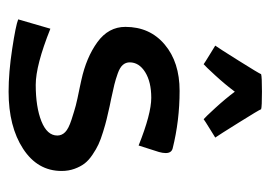

<svg xmlns="http://www.w3.org/2000/svg" viewBox="-114 -528 647 460"><g transform="rotate(90 210.0 -298.5)"><path d="M310.1 -490.2Q309.6 -489.7 289.3 -477.3Q269 -464.8 266.1 -462.4Q261.2 -466.3 239.3 -490.2Q217.3 -514.2 200.2 -537.1Q183.1 -514.2 161.1 -490.2Q139.2 -466.3 134.3 -462.4Q131.3 -464.8 110.8 -477.3Q90.3 -489.7 89.8 -490.2Q96.2 -499 126.2 -546.9Q156.2 -594.7 158.2 -600.1Q164.1 -602.1 200.2 -602.1Q236.3 -602.1 242.2 -600.1Q244.1 -594.7 274.2 -546.6Q304.2 -498.5 310.1 -490.2ZM44.9 -274.9Q44.9 -333.5 87.2 -369.1Q129.4 -404.8 198.2 -404.8Q269.5 -404.8 335.9 -388.2Q347.2 -385.3 347.2 -371.6Q347.2 -364.3 344.7 -355.5L329.1 -306.6Q253.4 -336.9 214.8 -336.9Q176.8 -336.9 153.3 -322.3Q129.9 -307.6 129.9 -285.2Q129.9 -275.9 136 -268.8Q142.1 -261.7 156.5 -256.6Q170.9 -251.5 183.1 -248.5Q195.3 -245.6 217.8 -240.7Q229 -238.3 234.4 -237.3Q253.9 -232.9 266.1 -230Q278.3 -227.1 296.6 -221.4Q314.9 -215.8 326.4 -210.4Q337.9 -205.1 351.3 -196Q364.7 -187 372.3 -177Q379.9 -167 385 -152.8Q390.1 -138.7 390.1 -122.1Q390.1 -64.5 336.9 -29.8Q283.7 4.9 200.2 4.9Q153.8 4.9 97.7 -3.7Q41.5 -12.2 26.9 -18.1L49.3 -95.2Q137.2 -60.1 183.6 -60.1Q236.8 -60.1 271 -73.7Q305.2 -87.4 305.2 -111.8Q305.2 -122.6 297.1 -130.6Q289.1 -138.7 267.3 -145.8Q245.6 -152.8 233.6 -156Q221.7 -159.2 188 -166Q177.7 -168.5 172.4 -169.4Q118.2 -181.2 81.5 -207.8Q44.9 -234.4 44.9 -274.9ZM26.9 -18.1Z"/></g></svg>

Font: Nikodecs
Style: Medium
Weight: 500
Version: Version 0.29